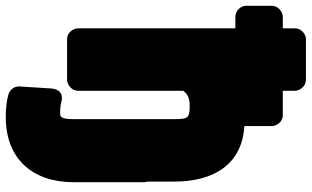

<svg xmlns="http://www.w3.org/2000/svg" viewBox="-291 -601 1078 664"><g transform="rotate(90 248.0 -269.0)"><path d="M282 -386C323 -386 328 -381 328 -334V17C328 60 319 62 308 62C293 62 281 61 269 58C228 47 223 82 222 92L215 203C214 219 225 236 243 241C269 248 292 250 322 250C466 250 546 156 546 17V-230C546 -234 546 -229 544 -239V-333C544 -463 489 -567 352 -575V-581V-670C352 -686 338 -708 315 -708H230V-750C230 -766 215 -788 192 -788H51C35 -788 14 -773 14 -750V-708H-26C-42 -708 -64 -693 -64 -670V-581C-64 -565 -49 -544 -26 -544H14V0C14 16 28 38 51 38H192C208 38 230 23 230 0V-364C241 -378 254 -386 282 -386Z"/></g></svg>

Font: Asimov Print
Style: E
Weight: 500
Designer: Google
Version: Version 2.000980; 2014